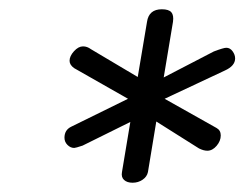

<svg xmlns="http://www.w3.org/2000/svg" viewBox="-20 -709 537 414"><path d="M487 -583Q487 -567 465 -557L335 -496L447 -433Q456 -428 456 -417Q456 -405 447 -394.5Q438 -384 427 -384Q419 -384 409 -389L317 -447L299 -338Q297 -328 287.5 -321.5Q278 -315 266 -315Q254 -315 247.5 -321Q241 -327 243 -338L261 -446L158 -395Q143 -390 140 -390Q132 -390 125.5 -396.5Q119 -403 119 -412Q119 -429 134 -436L256 -496L140 -562Q130 -569 130 -578Q130 -588 139.5 -598.5Q149 -609 159 -609Q168 -609 176 -603L277 -543L297 -662Q301 -689 329 -689Q344 -689 349.5 -682.5Q355 -676 353 -662L333 -542L441 -598Q462 -606 468 -606Q476 -606 481.5 -598.5Q487 -591 487 -583Z"/></svg>

Font: Mali
Style: Italic
Weight: 400
Italic angle: -10°
Version: Version 1.000; ttfautohint (v1.6)